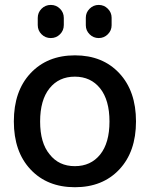

<svg xmlns="http://www.w3.org/2000/svg" viewBox="-20 -784 613 792"><path d="M184.6 -147.5Q222.7 -98.6 288.6 -98.6Q354.5 -98.6 393.1 -146.5Q431.6 -194.3 431.6 -282.7Q431.6 -371.1 393.1 -419.4Q354.5 -467.8 288.6 -467.8Q222.7 -467.8 184.1 -419.4Q145.5 -371.1 145.5 -282.7Q145.5 -194.3 184.6 -147.5ZM105.5 -481.4Q174.8 -555.7 289.1 -555.7Q403.3 -555.7 472.2 -481.9Q541 -408.2 541 -283.2Q541 -158.2 472.2 -85Q403.3 -11.7 289.1 -11.7Q174.8 -11.7 106 -85Q37.1 -158.2 37.1 -283.2Q37.1 -408.2 105.5 -481.4ZM135.7 -680.7V-710Q135.7 -732.4 151.4 -748Q167 -763.7 189.5 -763.7Q211.9 -763.7 227.5 -748Q243.2 -732.4 243.2 -710V-680.7Q243.2 -658.2 227.5 -642.6Q211.9 -627 189.5 -627Q167 -627 151.4 -642.6Q135.7 -658.2 135.7 -680.7ZM334 -679.7V-710.9Q334 -732.4 349.6 -748Q365.2 -763.7 387.2 -763.7Q409.2 -763.7 424.8 -748Q440.4 -732.4 440.4 -710.9V-679.7Q440.4 -658.2 424.8 -642.6Q409.2 -627 387.2 -627Q365.2 -627 349.6 -642.6Q334 -658.2 334 -679.7Z"/></svg>

Font: Gen Jyuu Gothic Medium
Style: Regular
Weight: 500
Designer: [Source Han Sans]
Ryoko NISHIZUKA  (kana & ideographs); Paul D. Hunt (Latin, Greek & Cyrillic); Wenlong ZHANG  (bopomofo
Version: Version 1.002.20150607